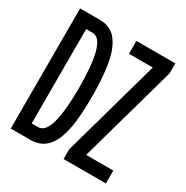

<svg xmlns="http://www.w3.org/2000/svg" viewBox="-161 -834 938 969"><g transform="rotate(30 308.0 -350.0)"><path d="M31.2 0V-700H147Q209.1 -700 243.8 -656.1Q278.5 -612.2 292.4 -533.4Q306.2 -454.6 306.2 -350Q306.2 -273 299.9 -208.8Q293.5 -144.5 276 -97.8Q258.5 -51 226.6 -25.5Q194.6 0 143 0ZM109.8 -75H146Q188.8 -75 208 -146.1Q227.2 -217.1 227.2 -350Q227.2 -482.8 208 -553.9Q188.8 -625 146.8 -625H109.8ZM339 0V-56.8L498 -625H359.2V-700H586.2V-641.8L427.2 -75H585.5V0Z"/></g></svg>

Font: Overpass Mono Light
Style: Regular
Weight: 300
Monospace: yes
Designer: Delve Withrington, Dave Bailey
Foundry: Delve Fonts LLC
Version: Version 4.000